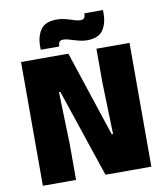

<svg xmlns="http://www.w3.org/2000/svg" viewBox="-90 -903 844 977"><g transform="rotate(-10 332.0 -414.0)"><path d="M296.5 -639.5 442.5 -197.5H449.5L441.5 -464.5V-639.5H612.5V0H375.5L222.5 -455H215.5L223.5 -184V0H52V-639.5ZM403 -690Q385 -690 368.2 -693.8Q351.5 -697.5 336.5 -702.2Q321.5 -707 308 -710.8Q294.5 -714.5 283 -714.5Q268.5 -714.5 263 -707Q257.5 -699.5 257 -684V-683.5H161.5V-703Q161.5 -754 185.2 -787.5Q209 -821 268 -821Q287 -821 303.8 -817.2Q320.5 -813.5 335 -808.8Q349.5 -804 362.5 -800.2Q375.5 -796.5 387 -796.5Q401.5 -796.5 406.8 -804Q412 -811.5 412.5 -827V-827.5H508.5V-810.5Q508.5 -757.5 485 -723.8Q461.5 -690 403 -690Z"/></g></svg>

Font: Anek Telugu Medium ExtraBold
Style: Regular
Weight: 800
Version: Version 1.003